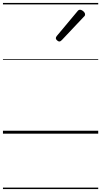

<svg xmlns="http://www.w3.org/2000/svg" viewBox="-20 -905 685 1300"><path d="M381 -624Q375 -624 366.5 -631.5Q358 -639 358 -646Q358 -650 359.5 -653.5Q361 -657 365 -662L503 -827Q508 -834 512.5 -836.5Q517 -839 522 -839Q529 -839 537 -834Q545 -829 550.5 -822Q556 -815 556 -808Q556 -803 554.5 -799.5Q553 -796 548 -792L399 -634Q390 -624 381 -624ZM0 365H645V375H0ZM0 -20H645V0H0ZM0 -505H645V-500H0ZM0 -885H645V-875H0Z"/></svg>

Font: Playwrite IS Guides
Style: Regular
Weight: 400
Designer: Veronika Burian, José Scaglione
Foundry: TypeTogether
Version: Version 1.003